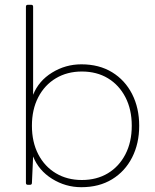

<svg xmlns="http://www.w3.org/2000/svg" viewBox="-20 -770 645 800"><path d="M319 10Q253 10 197 -25Q141 -60 118 -118L113 -8Q113 0 105 0H96Q88 0 88 -8V-742Q88 -750 96 -750H110Q118 -750 118 -742V-375Q141 -433 197 -467.5Q253 -502 319 -502Q393 -502 447 -469Q501 -436 530.5 -378Q560 -320 560 -246Q560 -172 530.5 -114Q501 -56 447 -23Q393 10 319 10ZM321 -20Q383 -20 429.5 -48Q476 -76 502.5 -127Q529 -178 529 -246Q529 -314 502.5 -365Q476 -416 429.5 -444Q383 -472 321 -472Q260 -472 213 -444Q166 -416 139.5 -365Q113 -314 113 -246Q113 -178 139.5 -127Q166 -76 213 -48Q260 -20 321 -20Z"/></svg>

Font: LINE Seed Sans Thin
Style: Regular
Weight: 250
Designer: LINE VX Design & Dalton Maag Ltd & Sandoll Inc
Foundry: Dalton Maag Ltd
Version: Version 1.003